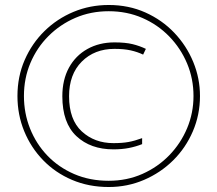

<svg xmlns="http://www.w3.org/2000/svg" viewBox="-20 -742 872 770"><path d="M416 8Q336 8 269 -20.5Q202 -49 153 -99.5Q104 -150 77 -216Q50 -282 50 -357Q50 -435 79 -501.5Q108 -568 158.5 -617.5Q209 -667 275 -694.5Q341 -722 416 -722Q496 -722 563 -692Q630 -662 679 -610.5Q728 -559 755 -493.5Q782 -428 782 -357Q782 -282 753.5 -215.5Q725 -149 674.5 -99Q624 -49 557.5 -20.5Q491 8 416 8ZM416 -17Q489 -17 551 -44.5Q613 -72 659 -119.5Q705 -167 730.5 -228Q756 -289 756 -357Q756 -426 730.5 -487Q705 -548 659 -595.5Q613 -643 551 -670Q489 -697 416 -697Q344 -697 282.5 -670.5Q221 -644 174.5 -597.5Q128 -551 102 -489.5Q76 -428 76 -357Q76 -288 100.5 -226.5Q125 -165 170 -118Q215 -71 277.5 -44Q340 -17 416 -17ZM435 -143Q343 -143 286.5 -196Q230 -249 230 -356Q230 -422 256.5 -470.5Q283 -519 330.5 -545.5Q378 -572 439 -572Q483 -572 511.5 -565Q540 -558 565 -546L554 -523Q531 -534 504 -540Q477 -546 439 -546Q359 -546 308 -495Q257 -444 257 -356Q257 -262 308 -215Q359 -168 435 -168Q470 -168 495 -172.5Q520 -177 550 -188V-164Q525 -154 497 -148.5Q469 -143 435 -143Z"/></svg>

Font: Noto Sans Myanmar UI Thin
Style: Regular
Weight: 100
Designer: Monotype Design Team
Foundry: Monotype Imaging Inc.
Version: Version 2.103; ttfautohint (v1.8.4.7-5d5b)